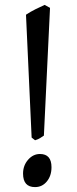

<svg xmlns="http://www.w3.org/2000/svg" viewBox="-20 -743 312 783"><path d="M159 -190Q150 -184 143 -179.5Q136 -175 123 -171L109 -182L86 -683Q104 -695 125 -705.5Q146 -716 162 -723L184 -711ZM123 20Q74 20 74 -35Q74 -68 94.5 -91.5Q115 -115 143 -115Q190 -115 190 -61Q190 -26 171 -3Q152 20 123 20Z"/></svg>

Font: ChillKai
Style: Regular
Weight: 400
Designer: ChillType
Foundry: 寒蝉字型
Version: Version 2.000